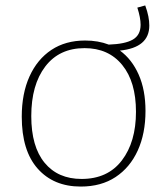

<svg xmlns="http://www.w3.org/2000/svg" viewBox="-20 -679 615 706"><path d="M277 7Q177 7 118.5 -59Q60 -125 60 -250Q60 -335 88.5 -398Q117 -461 169 -495.5Q221 -530 293 -530Q341 -530 380 -515Q440 -517 468.5 -533.5Q497 -550 497 -588Q497 -614 485 -651L514 -659Q522 -637 525.5 -619Q529 -601 529 -585Q529 -504 421 -493Q465 -461 490 -404.5Q515 -348 515 -271Q515 -188 486.5 -125.5Q458 -63 405 -28Q352 7 277 7ZM280 -21Q376 -21 428 -89Q480 -157 480 -268Q480 -378 429.5 -440Q379 -502 291 -502Q198 -502 146.5 -434.5Q95 -367 95 -252Q95 -140 144 -80.5Q193 -21 280 -21Z"/></svg>

Font: Bitter ExtraLight
Style: Regular
Weight: 200
Designer: Sol Matas, and Bitter project Authors
Foundry: Sol Matas
Version: Version 2.001